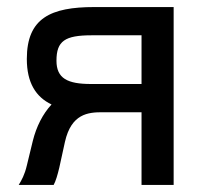

<svg xmlns="http://www.w3.org/2000/svg" viewBox="-20 -524 590 544"><path d="M381 0H472V-504H247C124 -504 56 -473 56 -357C56 -289 82 -249 126 -228C101 -201 83 -165 73 -125L56 -55C50 -29 41 -13 33 0H132C138 -11 143 -28 148 -49L164 -122C182 -202 230 -206 270 -206H381ZM140 -352C140 -408 164 -424 240 -424H381V-286H238C171 -286 140 -302 140 -352Z"/></svg>

Font: Hibana 45 SubMedium
Style: Regular
Weight: 500
Width: 6
Designer: pygmalion
Foundry: ybstudio
Version: Version 2021.007;FEAKit 1.0